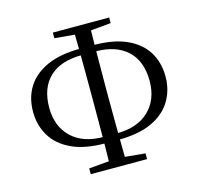

<svg xmlns="http://www.w3.org/2000/svg" viewBox="-107 -852 1005 967"><g transform="rotate(-15 396.0 -369.0)"><path d="M50.1 -378.3Q50.1 -452.9 85.3 -508Q120.5 -563.1 189.7 -593.8Q258.9 -624.5 360.6 -624.5H392.4V-591.3H362.3Q251.3 -591.3 192.7 -535.8Q134.1 -480.3 134.1 -377.3Q134.1 -280.1 193.9 -222.3Q253.6 -164.5 362.5 -164.5H392.4V-131.1H361.7Q256 -131.1 187 -163.1Q117.9 -195.2 84 -251.4Q50.1 -307.6 50.1 -378.3ZM398.6 -131.1V-164.5H429.2Q537.4 -164.5 597.6 -222.3Q657.7 -280.1 657.7 -377.3Q657.7 -480.3 598.6 -535.8Q539.5 -591.3 429.8 -591.3H398.6V-624.5H431Q533.9 -624.5 602.6 -593.8Q671.4 -563.1 706.1 -507.5Q740.8 -451.9 740.8 -378.3Q740.8 -307.6 706.9 -251.4Q673.1 -195.2 604.1 -163.1Q535 -131.1 429.2 -131.1ZM353.6 0Q355.6 -83.6 356.1 -169.4Q356.6 -255.1 356.6 -339.4V-394.1Q356.6 -480.9 356.1 -566.5Q355.6 -652.2 353.6 -738.3H438.5Q437.3 -653.4 436.4 -568Q435.5 -482.7 435.5 -395.6V-339.6Q435.5 -256.3 436.4 -170.2Q437.3 -84.1 438.5 0ZM249.6 -709V-738.3H543.3V-709L409.7 -696.9H383.9ZM249.6 0V-30.1L386 -42.1H412.8L543.3 -30.1V0Z"/></g></svg>

Font: Noto Serif KR ExtraLight
Style: Regular
Weight: 200
Designer: Ryoko NISHIZUKA 西塚涼子 (kana & ideographs); Frank Grießhammer (Latin, Greek & Cyrillic); Wenlong ZHANG 张文龙 (bopomofo); San
Foundry: Adobe
Version: Version 2.002-H1;hotconv 1.1.0;makeotfexe 2.6.0